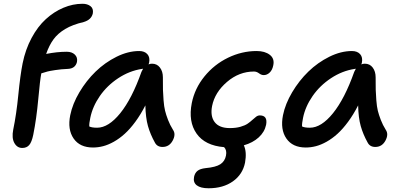

<svg xmlns="http://www.w3.org/2000/svg" viewBox="-20 -780 2147 1028"><path d="M99.1 12.2Q71.8 12.2 56.9 -14.4Q42 -41 50.8 -85.9Q67.9 -168 78.1 -272.5Q88.4 -377 101.1 -440.9Q116.2 -515.6 149.2 -576.9Q182.1 -638.2 225.6 -677.7Q269 -717.3 319.6 -738.5Q370.1 -759.8 421.9 -759.8Q447.8 -759.8 464.4 -747.1Q481 -734.4 477.1 -709Q469.7 -674.3 428.2 -662.1Q369.1 -648.4 329.3 -624.8Q289.6 -601.1 266.4 -569.3Q243.2 -537.6 227.1 -491.2Q285.6 -502.9 337.9 -502.9Q364.7 -502.9 380.6 -487.8Q396.5 -472.7 392.1 -448.2Q383.3 -412.6 342.8 -411.1Q307.6 -409.7 275.9 -404.8Q244.1 -399.9 233.9 -397Q223.6 -394 201.2 -387.2Q194.3 -353 184.8 -248.5Q175.3 -144 158.2 -59.1Q149.9 -18.6 136.2 -3.2Q122.6 12.2 99.1 12.2Z M478 9.8Q407.2 9.8 374 -38.6Q340.8 -86.9 356 -163.1Q368.2 -223.6 405 -285.9Q441.9 -348.1 491.9 -396.7Q542 -445.3 604 -476.1Q666 -506.8 725.1 -506.8Q753.9 -506.8 769 -490Q784.2 -473.1 778.3 -443.8L775.4 -435.1Q783.2 -439 793.9 -439Q820.8 -439 836.4 -418.2Q852.1 -397.5 852.1 -366.2Q852.1 -320.8 852.5 -299.1Q853 -277.3 855.7 -243.2Q858.4 -209 863.8 -187.3Q869.1 -165.5 879.6 -138.2Q890.1 -110.8 906.2 -85Q922.9 -61 904.5 -27.1Q886.2 6.8 850.1 6.8Q821.3 6.8 809.1 -17.1Q784.7 -61 772.2 -105.2Q759.8 -149.4 758.3 -215.8Q733.4 -167 704.8 -128.2Q676.3 -89.4 647.9 -63.7Q619.6 -38.1 589.6 -21.2Q559.6 -4.4 532.2 2.7Q504.9 9.8 478 9.8ZM463.4 -148.9Q457 -119.1 458 -103Q471.2 -96.2 500 -96.2Q561 -96.2 623.8 -173.8Q686.5 -251.5 737.3 -395Q744.6 -409.7 746.1 -412.1Q745.1 -412.1 743.2 -411.6Q741.2 -411.1 740.2 -411.1Q672.9 -400.9 613 -361.3Q553.2 -321.8 514.4 -265.6Q475.6 -209.5 463.4 -148.9Z M1096.7 228Q1054.2 228 1033.7 212.4Q1013.2 196.8 1019 167Q1023.4 146 1037.4 134.8Q1051.3 123.5 1081.1 120.1Q1135.3 115.2 1159.7 99.4Q1184.1 83.5 1189.9 53.2Q1195.8 23.9 1179.7 7.8Q1077.6 -0.5 1032.5 -64.7Q987.3 -128.9 1006.8 -228Q1022.5 -306.6 1074.7 -370.8Q1127 -435.1 1200.9 -470.9Q1274.9 -506.8 1354 -506.8Q1398.4 -506.8 1424.8 -486.3Q1451.2 -465.8 1442.9 -429.2Q1438 -404.8 1423.8 -391.4Q1409.7 -377.9 1392.1 -377.9Q1379.4 -377.9 1366.7 -387.5Q1354 -397 1339.8 -397Q1260.3 -397 1195.3 -341.3Q1130.4 -285.6 1115.7 -212.9Q1105 -158.2 1129.4 -126.2Q1153.8 -94.2 1210.9 -94.2Q1243.2 -94.2 1267.8 -101.3Q1292.5 -108.4 1306.4 -118.2Q1320.3 -127.9 1331.1 -137.9Q1341.8 -147.9 1351.3 -155Q1360.8 -162.1 1371.1 -162.1Q1414.1 -162.1 1404.8 -111.8Q1396.5 -72.8 1365 -44.2Q1333.5 -15.6 1285.6 -2Q1302.2 33.7 1292 90.8Q1279.3 153.8 1227.1 190.9Q1174.8 228 1096.7 228Z M1617.2 9.8Q1546.4 9.8 1513.2 -38.6Q1480 -86.9 1495.1 -163.1Q1507.3 -223.6 1544.2 -285.9Q1581.1 -348.1 1631.1 -396.7Q1681.2 -445.3 1743.2 -476.1Q1805.2 -506.8 1864.3 -506.8Q1893.1 -506.8 1908.2 -490Q1923.3 -473.1 1917.5 -443.8L1914.6 -435.1Q1922.4 -439 1933.1 -439Q1960 -439 1975.6 -418.2Q1991.2 -397.5 1991.2 -366.2Q1991.2 -320.8 1991.7 -299.1Q1992.2 -277.3 1994.9 -243.2Q1997.6 -209 2002.9 -187.3Q2008.3 -165.5 2018.8 -138.2Q2029.3 -110.8 2045.4 -85Q2062 -61 2043.7 -27.1Q2025.4 6.8 1989.3 6.8Q1960.4 6.8 1948.2 -17.1Q1923.8 -61 1911.4 -105.2Q1898.9 -149.4 1897.5 -215.8Q1872.6 -167 1844 -128.2Q1815.4 -89.4 1787.1 -63.7Q1758.8 -38.1 1728.8 -21.2Q1698.7 -4.4 1671.4 2.7Q1644 9.8 1617.2 9.8ZM1602.5 -148.9Q1596.2 -119.1 1597.2 -103Q1610.4 -96.2 1639.2 -96.2Q1700.2 -96.2 1762.9 -173.8Q1825.7 -251.5 1876.5 -395Q1883.8 -409.7 1885.3 -412.1Q1884.3 -412.1 1882.3 -411.6Q1880.4 -411.1 1879.4 -411.1Q1812 -400.9 1752.2 -361.3Q1692.4 -321.8 1653.6 -265.6Q1614.7 -209.5 1602.5 -148.9Z"/></svg>

Font: Shantell Sans Normal
Style: Italic
Weight: 500
Italic angle: -11.31°
Designer: Stephen Nixon, Anya Danilova, Shantell Martin
Foundry: Arrow Type
Version: Version 1.006;[559af2be0]